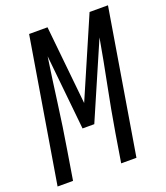

<svg xmlns="http://www.w3.org/2000/svg" viewBox="-143 -828 796 922"><g transform="rotate(-20 254.5 -367.5)"><path d="M-8 0 114 -735H208L249 -333L423 -735H517L395 0H317L341 -147Q360 -261 383 -375.5Q406 -490 426 -604L260 -221H200L161 -604Q144 -490 129 -375.5Q114 -261 95 -147L71 0Z"/></g></svg>

Font: Iosevka SS04
Style: Italic
Weight: 400
Italic angle: -9°
Monospace: yes
Designer: Belleve Invis
Foundry: Belleve Invis
Version: Version 19.0.0; ttfautohint (v1.8.4)